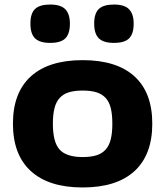

<svg xmlns="http://www.w3.org/2000/svg" viewBox="-20 -815 728 846"><path d="M201 -626Q155 -626 134.5 -646Q114 -666 114 -711Q114 -756 134.5 -775.5Q155 -795 201 -795Q248 -795 268 -774Q288 -753 288 -711Q288 -666 268 -646Q248 -626 201 -626ZM482 -626Q436 -626 415.5 -646Q395 -666 395 -711Q395 -756 415.5 -775.5Q436 -795 482 -795Q529 -795 549 -774Q569 -753 569 -711Q569 -666 549 -646Q529 -626 482 -626ZM344 11Q195 11 116 -61Q37 -133 37 -270Q37 -407 116 -478.5Q195 -550 344 -550Q494 -550 572.5 -478.5Q651 -407 651 -270Q651 -133 572.5 -61Q494 11 344 11ZM344 -123Q380 -123 404.5 -130.5Q429 -138 445 -155.5Q461 -173 468 -201Q475 -229 475 -270Q475 -311 468 -339Q461 -367 445 -384Q429 -401 404.5 -408.5Q380 -416 344 -416Q309 -416 284 -408.5Q259 -401 243 -383.5Q227 -366 220 -338Q213 -310 213 -270Q213 -188 243 -155.5Q273 -123 344 -123Z"/></svg>

Font: Encode Sans Wide
Style: Bold
Weight: 700
Designer: Pablo Impallari, Andres Torresi
Foundry: Pablo Impallari, Andres Torresi
Version: Version 1.000; ttfautohint (v1.00) -l 8 -r 50 -G 200 -x 14 -